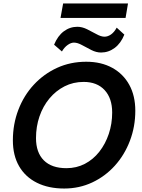

<svg xmlns="http://www.w3.org/2000/svg" viewBox="-20 -1075 817 1104"><path d="M349 9Q259 9 192.5 -24Q126 -57 90 -119Q54 -181 54 -268Q54 -361 85.5 -443.5Q117 -526 174.5 -588Q232 -650 308.5 -685Q385 -720 476 -720Q562 -720 625.5 -685Q689 -650 723.5 -587Q758 -524 758 -438Q758 -347 727 -265.5Q696 -184 640.5 -122.5Q585 -61 510.5 -26Q436 9 349 9ZM362 -108Q420 -108 468 -133Q516 -158 551 -202.5Q586 -247 605.5 -305Q625 -363 625 -428Q625 -510 581.5 -557Q538 -604 461 -604Q401 -604 351 -578.5Q301 -553 264 -508.5Q227 -464 207 -405.5Q187 -347 187 -281Q187 -198 232 -153Q277 -108 362 -108ZM328 -972 343 -1055H716L702 -972ZM561 -773Q534 -773 506 -787Q478 -801 452 -815.5Q426 -830 405 -830Q388 -830 369 -816.5Q350 -803 336 -779L291 -818Q312 -869 347 -895Q382 -921 425 -921Q452 -921 480.5 -907Q509 -893 535 -878.5Q561 -864 581 -864Q600 -864 618.5 -877Q637 -890 651 -916L695 -876Q675 -826 639.5 -799.5Q604 -773 561 -773Z"/></svg>

Font: Livvic SemiBold
Style: Italic
Weight: 600
Italic angle: -10°
Designer: Jacques Le Bailly, Baron von Fonthausen
Version: Version 1.001; ttfautohint (v1.8.2)